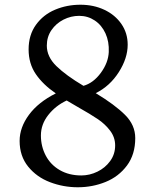

<svg xmlns="http://www.w3.org/2000/svg" viewBox="-20 -778 646 812"><path d="M520 -589Q520 -532 482.5 -473Q445 -414 385 -384Q466 -335 509 -292Q552 -249 552 -194Q552 -125 517 -78Q482 -31 426.5 -8.5Q371 14 309 14Q248 14 191.5 -7.5Q135 -29 99 -73.5Q63 -118 63 -182Q63 -239 102.5 -292.5Q142 -346 216 -383Q162 -420 131.5 -464.5Q101 -509 101 -569Q101 -630 132 -673Q163 -716 213 -737Q263 -758 320 -758Q376 -758 421.5 -736.5Q467 -715 493.5 -676.5Q520 -638 520 -589ZM178 -585Q178 -538 218.5 -498.5Q259 -459 333 -415Q375 -427 406.5 -470Q438 -513 440 -558Q442 -602 426 -637Q410 -672 380.5 -691.5Q351 -711 315 -711Q280 -711 248.5 -695Q217 -679 197.5 -650.5Q178 -622 178 -585ZM153 -205Q153 -159 173.5 -120Q194 -81 233 -58.5Q272 -36 324 -36Q359 -36 392 -52Q425 -68 446 -97Q467 -126 467 -163Q467 -197 446 -225Q425 -253 394 -274Q363 -295 308 -326L262 -353Q215 -331 184 -291.5Q153 -252 153 -205Z"/></svg>

Font: Martel DemiBold
Style: Regular
Weight: 600
Designer: Dan Reynolds
Foundry: Dan Reynolds
Version: Version 1.001; ttfautohint (v1.1) -l 5 -r 5 -G 72 -x 0 -D la